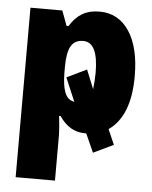

<svg xmlns="http://www.w3.org/2000/svg" viewBox="-56 -609 709 895"><g transform="rotate(5 299.0 -161.5)"><path d="M235 -62H228Q235 1 235 27V240H51V-553H200L226 -483H235Q259 -523 292.5 -543Q326 -563 374 -563Q462 -563 512.5 -487.5Q563 -412 563 -277Q563 -90 463 -21L494 50L400 95L361 8H354Q282 8 235 -62ZM235 -291V-268Q235 -207 247.5 -174Q260 -141 288 -135Q289 -134 290.5 -134Q292 -134 293 -133L246 -244L339 -289L375 -200Q380 -243 380 -277Q380 -420 310 -420Q270 -420 252.5 -389.5Q235 -359 235 -291Z"/></g></svg>

Font: Noto Sans Display Black Narrow
Style: Regular
Weight: 900
Width: 4
Designer: Monotype Design team
Foundry: Monotype Imaging Inc.
Version: Version 1.000